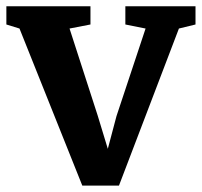

<svg xmlns="http://www.w3.org/2000/svg" viewBox="-21 -575 634 603"><path d="M-1 -498.1V-555.4H263.1V-498.1L197.4 -485.4L285.6 -212.7L317.6 -107.6L344.8 -210.2L436.2 -485.4L372.7 -498.1V-555.4H593V-498.1L540.9 -485.4L352.6 8H237.5L40.2 -485.4Z"/></svg>

Font: Merriweather 7pt Light
Style: Regular
Weight: 300
Designer: Eben Sorkin
Foundry: Eben Sorkin
Version: Version 2.200;gftools[0.9.31]